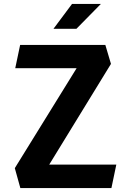

<svg xmlns="http://www.w3.org/2000/svg" viewBox="-20 -959 660 979"><path d="M55.5 -101.7 397.1 -654 434.5 -611.1H57.7L82.7 -729.9L517.1 -730L545.8 -633.2L201.3 -71.3L176.8 -119.7H573.1L548.1 0H83.8ZM494.4 -939H347.3L252.6 -812.1H369.6Z"/></svg>

Font: Monaspace Krypton Var
Style: Regular
Weight: 400
Designer: Riley Cran and the Lettermatic Team
Version: Version 1.101 (Monaspace Krypton Var)